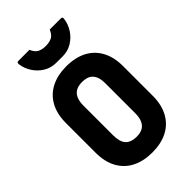

<svg xmlns="http://www.w3.org/2000/svg" viewBox="-283 -1048 1166 1166"><g transform="rotate(-45 300.0 -464.5)"><path d="M300 -720Q376 -720 430.5 -692Q485 -664 515 -609.5Q545 -555 545 -477V-223Q545 -145 515 -90.5Q485 -36 430.5 -8Q376 20 300 20Q225 20 170 -8Q115 -36 85 -90.5Q55 -145 55 -223V-477Q55 -555 85 -609.5Q115 -664 170 -692Q225 -720 300 -720ZM205 -223Q205 -195 211 -173.5Q217 -152 231 -138Q242 -127 259.5 -121Q277 -115 300 -115Q334 -115 354.5 -127.5Q375 -140 385 -164Q395 -188 395 -223V-477Q395 -496 392.5 -512Q390 -528 384 -540.5Q378 -553 369 -562Q357 -574 340 -579.5Q323 -585 300 -585Q267 -585 246 -572.5Q225 -560 215 -536Q205 -512 205 -477ZM387 -949Q410 -949 433.5 -949Q457 -949 480 -949Q490 -949 493 -945.5Q496 -942 494 -930Q489 -892 466.5 -857Q444 -822 408 -800Q372 -778 327 -778H273Q228 -778 192 -800Q156 -822 133.5 -857Q111 -892 106 -930Q105 -942 107.5 -945.5Q110 -949 120 -949Q143 -949 166.5 -949Q190 -949 213 -949Q225 -919 245.5 -907Q266 -895 300 -895Q334 -895 354.5 -907Q375 -919 387 -949Z"/></g></svg>

Font: Recursive Monospace ExtraBold
Style: Regular
Weight: 800
Version: Version 1.047